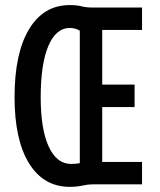

<svg xmlns="http://www.w3.org/2000/svg" viewBox="-20 -723 626 753"><path d="M253.9 9.8Q150.9 9.8 94 -82.3Q37.1 -174.3 37.1 -341.8Q37.1 -514.2 94 -608.6Q150.9 -703.1 253.9 -703.1Q280.3 -703.1 299.8 -698.2Q319.3 -693.4 341.8 -693.4H537.1V-605.5H380.9V-391.1H507.8V-303.2H380.9V-87.9H537.1V0H341.8Q324.7 0 303 4.9Q281.2 9.8 253.9 9.8ZM258.8 -80.1Q278.3 -80.1 293 -83V-602.5Q275.9 -613.3 253.9 -613.3Q199.2 -613.3 169.4 -542.2Q139.6 -471.2 139.6 -341.8Q139.6 -216.8 170.9 -148.4Q202.1 -80.1 258.8 -80.1Z"/></svg>

Font: Caskaydia Cove
Style: Regular
Weight: 400
Monospace: yes
Designer: Aaron Bell
Foundry: Saja Typeworks
Version: Version 4.300; ttfautohint (v1.8.3)